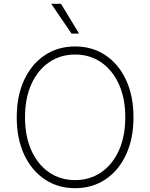

<svg xmlns="http://www.w3.org/2000/svg" viewBox="-20 -982 792 1012"><path d="M683.6 -363.6Q683.6 -251.4 644.5 -167.3Q605.5 -83.1 536 -36.6Q466.6 9.9 376.1 9.9Q285.2 9.9 215.7 -36.8Q146.3 -83.5 107.2 -167.4Q68.2 -251.4 68.2 -363.6Q68.2 -476.2 107.2 -560.2Q146.3 -644.2 215.7 -690.7Q285.2 -737.2 376.1 -737.2Q466.6 -737.2 536 -690.7Q605.5 -644.2 644.5 -560.2Q683.6 -476.2 683.6 -363.6ZM640.3 -363.6Q640.3 -464.8 606.2 -539.1Q572.1 -613.3 512.6 -653.9Q453.1 -694.6 376.1 -694.6Q299 -694.6 239.3 -654.1Q179.7 -613.6 145.8 -539.4Q111.9 -465.2 111.9 -363.6Q111.9 -263.1 145.6 -188.7Q179.3 -114.3 238.8 -73.5Q298.3 -32.7 376.1 -32.7Q453.1 -32.7 512.8 -73.3Q572.4 -114 606.4 -188.4Q640.3 -262.8 640.3 -363.6ZM356.9 -805 250 -962H301.5L396.7 -805Z"/></svg>

Font: Inter Extra Light BETA
Style: Regular
Weight: 200
Designer: Rasmus Andersson
Foundry: rsms
Version: Version 3.011;git-f93a4a705